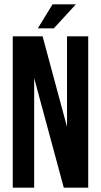

<svg xmlns="http://www.w3.org/2000/svg" viewBox="-20 -868 467 888"><path d="M138 -507V0H39V-700H177L290 -281V-700H388V0H275ZM331 -848 229 -737H155L223 -848Z"/></svg>

Font: SVN-Bebas Neue
Style: Bold
Weight: 700
Designer: Ryoichi Tsunekawa
Foundry: Ryoichi Tsunekawa
Version: Version 1.300; ttfautohint (v1.7.9-c794)